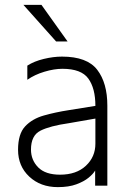

<svg xmlns="http://www.w3.org/2000/svg" viewBox="-20 -764 535 787"><path d="M257 -594H210L76 -744H150ZM226 -48Q293 -48 332 -84.5Q371 -121 371 -175V-278L262 -259Q185 -248 146 -228.5Q107 -209 107 -151Q107 -108 136.5 -78Q166 -48 226 -48ZM217 3Q146 3 100 -40Q54 -83 54 -150Q54 -215 83 -246Q112 -277 159.5 -290.5Q207 -304 262 -312.5Q317 -321 371 -330Q371 -402 342 -442Q313 -482 236 -482Q202 -482 162 -470Q122 -458 92 -437V-495Q120 -513 159.5 -522.5Q199 -532 234 -532Q337 -532 378.5 -478Q420 -424 420 -331V-3H370V-65Q362 -51 343 -35.5Q324 -20 293 -8.5Q262 3 217 3Z"/></svg>

Font: LXGW 975 Gothic SC 200W
Style: Regular
Weight: 200
Version: Version 2.01;February 25, 2021